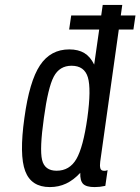

<svg xmlns="http://www.w3.org/2000/svg" viewBox="-20 -750 570 780"><path d="M397.3 -730 362.6 -487.6Q347.3 -519.4 322.7 -534.4Q298.1 -549.3 261.4 -549.3Q185.4 -549.3 142.4 -484.6Q99.4 -419.9 79.1 -270.9Q57.9 -120 82.4 -55Q106.9 10 182.4 10Q218.4 10 248.7 -4.3Q279 -18.6 306.1 -47.9Q304.9 -15.9 317.7 -2.9Q330.6 10 364.1 10Q375 10 385.4 8.9Q395.7 7.7 407.9 5.1L417.1 -58.9Q413.1 -56.9 410.1 -56.5Q407.1 -56.1 403 -56.1Q390.4 -56.1 387.6 -66.5Q384.9 -76.9 387.1 -93.1L476.7 -730ZM334.9 -270.9Q318 -151.6 290.3 -104Q262.6 -56.4 210 -56.4Q161.3 -56.4 150.9 -100.6Q140.4 -144.9 158.3 -270.9Q175.1 -394.7 198.5 -438.8Q221.9 -482.9 270.7 -482.9Q322.9 -482.9 337 -435.7Q351.1 -388.6 334.9 -270.9ZM260.9 -630.1H522L530.4 -687.3H269.3Z"/></svg>

Font: Secuela ExtLt
Style: Italic
Weight: 200
Italic angle: -8°
Designer: Fernando Haro
Foundry: deFharo
Version: Version 1.704